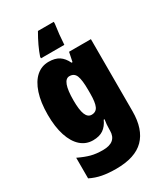

<svg xmlns="http://www.w3.org/2000/svg" viewBox="-240 -872 1063 1218"><g transform="rotate(-30 292.0 -263.0)"><path d="M330 -485H337L351 -553H511V-25Q511 106 445 173Q379 240 240 240Q182 240 138 231.5Q94 223 54 203V52Q102 75 139.5 85Q177 95 226 95Q326 95 326 10V2Q326 -36 332 -70H326Q308 -30 279 -10Q250 10 203 10Q152 10 114 -23.5Q76 -57 55 -121Q34 -185 34 -274Q34 -365 55.5 -430Q77 -495 115.5 -529Q154 -563 206 -563Q253 -563 282 -544Q311 -525 330 -485ZM221 -272Q221 -201 234.5 -168Q248 -135 276 -135Q309 -135 322 -163.5Q335 -192 335 -256V-282Q335 -355 322.5 -386.5Q310 -418 275 -418Q221 -418 221 -272ZM362 -752Q351 -679 347 -606H176V-617Q199 -685 246 -766H362Z"/></g></svg>

Font: Noto Sans Display Black Narrow
Style: Regular
Weight: 900
Width: 4
Designer: Monotype Design team
Foundry: Monotype Imaging Inc.
Version: Version 1.000